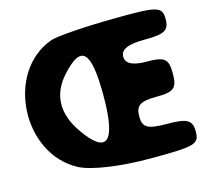

<svg xmlns="http://www.w3.org/2000/svg" viewBox="-115 -1015 1198 1101"><g transform="rotate(-15 483.5 -465.0)"><path d="M271 -852C-29 -743 -54 -259 233 -110C303 -74 469 -50 644 -50C911 -50 937 -57 937 -133C937 -200 908 -217 791 -217C674 -217 646 -233 646 -300C646 -364 675 -383 771 -383C875 -383 896 -401 896 -488C896 -575 875 -592 771 -592C688 -592 646 -612 646 -654C646 -697 691 -717 791 -717C908 -717 937 -733 937 -800C937 -876 910 -883 635 -879C468 -877 305 -865 271 -852ZM479 -467C479 -192 415 -136 295 -308C210 -429 212 -543 300 -642C429 -786 479 -738 479 -467Z"/></g></svg>

Font: Hussar Skorodowane
Style: Bold
Weight: 700
Foundry: Cannot Into Space Fonts
Version: Version 0.892